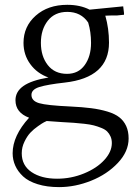

<svg xmlns="http://www.w3.org/2000/svg" viewBox="-20 -472 551 793"><path d="M32.2 161.1Q32.2 88.9 100.1 14.2Q43.9 -6.8 43.9 -58.1Q43.9 -93.8 76.9 -116.9Q109.9 -140.1 180.2 -151.9Q132.8 -168.9 105 -207.3Q77.1 -245.6 77.1 -294.9Q77.1 -362.8 127.7 -407.5Q178.2 -452.1 257.8 -452.1Q311 -452.1 350.1 -432.1L488.8 -445.8L492.2 -418V-411.1L463.9 -408.2Q430.2 -408.2 415 -407.2Q430.2 -354 430.2 -295.9Q430.2 -151.4 247.1 -130.9Q176.3 -123 143.1 -112.8Q109.9 -102.5 109.9 -80.1Q109.9 -55.2 141.6 -45.9Q173.3 -36.6 270 -32.2Q320.8 -29.8 356.9 -25.1Q393.1 -20.5 423.8 -11.2Q454.6 -2 472.9 12.5Q491.2 26.9 501.2 48.6Q511.2 70.3 511.2 100.1Q511.2 153.8 466.8 200.9Q422.4 248 356.4 274.4Q290.5 300.8 224.1 300.8Q173.8 300.8 135.5 288.8Q97.2 276.9 75.4 256.6Q53.7 236.3 43 212.2Q32.2 188 32.2 161.1ZM69.8 161.1Q69.8 211.4 110.4 238.8Q150.9 266.1 215.8 266.1Q273.9 266.1 326.9 244.4Q379.9 222.7 410.9 188.7Q441.9 154.8 441.9 119.1Q441.9 103.5 436.5 91.6Q431.2 79.6 422.6 71Q414.1 62.5 398.2 56.2Q382.3 49.8 367.4 45.9Q352.5 42 328.4 39.3Q304.2 36.6 284.7 35.2Q265.1 33.7 234.9 32.2Q220.2 31.7 172.9 27.8Q168.5 29.8 161.6 33.2Q154.8 36.6 137 49.1Q119.1 61.5 105.7 75.7Q92.3 89.8 81.1 113Q69.8 136.2 69.8 161.1ZM256.8 -167Q303.7 -167 329.8 -203.1Q356 -239.3 356 -294.9Q356 -340.3 344.2 -378.9Q314.5 -422.9 257.8 -422.9Q206.1 -422.9 177.5 -386.5Q148.9 -350.1 148.9 -294.9Q148.9 -239.7 177.2 -203.4Q205.6 -167 256.8 -167Z"/></svg>

Font: Dihjauti
Style: Regular
Weight: 400
Designer: T. Christopher White
Version: Version 3.0.0